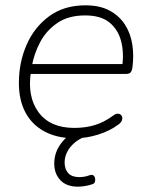

<svg xmlns="http://www.w3.org/2000/svg" viewBox="-20 -512 563 722"><path d="M261 8Q196 8 148.5 -17Q101 -42 76 -88.5Q51 -135 51 -200Q51 -277 80 -343.5Q109 -410 165 -451Q221 -492 301 -492Q355 -492 391.5 -472.5Q428 -453 449.5 -420Q471 -387 477.5 -345Q484 -303 478 -259Q476 -245 471 -239.5Q466 -234 453 -234H80L86 -271H458L439 -259Q447 -313 435.5 -357Q424 -401 391.5 -427.5Q359 -454 300 -454Q237 -454 195.5 -425.5Q154 -397 131 -353.5Q108 -310 100 -264L97 -246Q81 -150 124.5 -90.5Q168 -31 259 -31Q301 -31 336 -41.5Q371 -52 405 -77Q414 -84 421 -84.5Q428 -85 433 -81.5Q438 -78 439.5 -72Q441 -66 438 -58.5Q435 -51 427 -45Q394 -20 349.5 -6Q305 8 261 8ZM273 190Q230 190 207 165.5Q184 141 184 103Q184 59 212.5 23.5Q241 -12 285 -31L303 0Q276 11 258.5 26.5Q241 42 232 60.5Q223 79 223 99Q223 124 236.5 139Q250 154 278 154Q287 154 296.5 152.5Q306 151 317 147Q326 144 331 147.5Q336 151 337.5 158Q339 165 337 171.5Q335 178 329 180Q316 185 300 187.5Q284 190 273 190Z"/></svg>

Font: Nunito ExtraLight ExtraLight
Style: Italic
Weight: 250
Italic angle: -9°
Version: Version 3.602